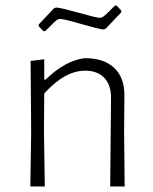

<svg xmlns="http://www.w3.org/2000/svg" viewBox="-20 -670 549 690"><path d="M399 -650 416 -632V-626L360 -567L352 -564Q333 -566 271 -584Q209 -602 196 -602Q190 -602 183.5 -597.5Q177 -593 163 -578.5Q149 -564 142 -558H136L119 -576V-582L175 -641L183 -643Q203 -641 265 -623.5Q327 -606 339 -606Q343 -606 347 -608Q351 -610 356.5 -614.5Q362 -619 366.5 -623.5Q371 -628 379 -636Q387 -644 393 -650ZM139 -457V-384H144Q215 -453 285 -461Q354 -461 391 -425.5Q428 -390 427 -325L426 -197L428 0H376L379 -315Q380 -363 355.5 -389.5Q331 -416 286 -416Q213 -416 139 -334L138 -198L141 0H89L92 -195L90 -451Z"/></svg>

Font: Alegreya Sans SC Light
Style: Regular
Weight: 300
Designer: Juan Pablo del Peral
Foundry: Huerta Tipografica
Version: Version 2.007